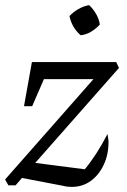

<svg xmlns="http://www.w3.org/2000/svg" viewBox="-23 -726 499 752"><path d="M10 0 -3 -23 343 -416H149L103 -310H71L102 -483H432L443 -460L115 -88L309 -63Q355 -118 398 -201Q399 -193 400.5 -185Q402 -177 402 -169Q402 -120 383 -80Q364 -40 332 -17Q300 6 258 6Q239 6 225 2L63 -29L38 0ZM326 -706Q342 -691 353.5 -671Q365 -651 368 -630Q354 -614 334 -602Q314 -590 293 -588Q259 -617 249 -663Q264 -679 284 -690.5Q304 -702 326 -706Z"/></svg>

Font: Piazzolla
Style: Italic
Weight: 400
Italic angle: -11.3°
Designer: Juan Pablo del Peral
Foundry: Huerta Tipografica
Version: Version 1.330